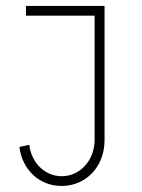

<svg xmlns="http://www.w3.org/2000/svg" viewBox="-20 -615 475 643"><path d="M330.1 -595.2H66.9V-562.5H296.9V-147.5C296.9 -78.1 248.5 -24.9 186.5 -24.9C130.4 -24.9 85 -69.8 78.1 -129.9L44.9 -123C54.7 -45.9 111.8 7.8 186.5 7.8C268.1 7.8 330.1 -57.1 330.1 -145Z"/></svg>

Font: Now ExtraLight
Style: Regular
Weight: 200
Designer: Alfredo Marco Pradil
Foundry: Alfredo Marco Pradil
Version: Version 1.200;hotconv 1.0.109;makeotfexe 2.5.65596